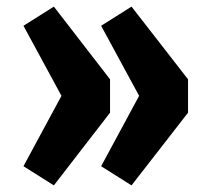

<svg xmlns="http://www.w3.org/2000/svg" viewBox="-20 -577 640 581"><path d="M401 -287 286 -499 378 -557 549 -337V-236L378 -16L286 -74ZM166 -287 51 -499 143 -557 313 -337V-236L143 -16L51 -74Z"/></svg>

Font: Qzxlaeiskcpccdgjqmyffctclhy
Style: Regular
Weight: 700
Monospace: yes
Designer: Carrois Corporate & Edenspiekermann
Foundry: Carrois Corporate GbR & Edenspiekermann AG
Version: Version 2.001